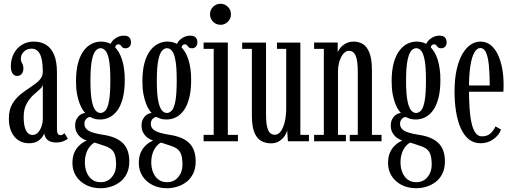

<svg xmlns="http://www.w3.org/2000/svg" viewBox="-20 -749 2719 1018"><path d="M133 10.5Q102.5 10.5 78.8 -4.5Q55 -19.5 41 -48.8Q27 -78 27 -120.5Q27 -167 45.2 -197.8Q63.5 -228.5 90.2 -249.8Q117 -271 144 -288.2Q171 -305.5 189 -324.2Q207 -343 207 -369.5Q207 -407 201.2 -434.2Q195.5 -461.5 182.5 -476.2Q169.5 -491 147.5 -491Q122.5 -491 106.5 -475Q90.5 -459 90.5 -438Q90.5 -427 94 -420Q97.5 -413 100.8 -405.8Q104 -398.5 104 -386Q104 -368.5 95.2 -357.5Q86.5 -346.5 70.5 -346.5Q55 -346.5 46.2 -360Q37.5 -373.5 37.5 -397.5Q37.5 -434.5 52.8 -464.2Q68 -494 95.8 -511.2Q123.5 -528.5 159.5 -528.5Q196.5 -528.5 224 -511.8Q251.5 -495 266.8 -458.8Q282 -422.5 282 -363V-69Q282 -47.5 286.5 -40Q291 -32.5 300 -32.5Q308.5 -32.5 313.8 -36.2Q319 -40 321.5 -43L339.5 -14.5Q333 -7 316.2 -0.2Q299.5 6.5 278 6.5Q257 6.5 243.2 -0.2Q229.5 -7 222.8 -18Q216 -29 214.5 -42Q212 -33.5 203 -21Q194 -8.5 177.2 1Q160.5 10.5 133 10.5ZM152.5 -33.5Q170.5 -33.5 182.8 -47.8Q195 -62 201 -81.5Q207 -101 207 -117V-302.5Q206 -288.5 190.2 -275Q174.5 -261.5 155 -243.5Q135.5 -225.5 120.5 -198Q105.5 -170.5 105.5 -127.5Q105.5 -81.5 117.8 -57.5Q130 -33.5 152.5 -33.5Z M513.5 249Q469.5 249 435.8 231.5Q402 214 383 184Q364 154 364 116Q364 84 373.2 62.2Q382.5 40.5 395.8 26.8Q409 13 421.2 5.8Q433.5 -1.5 440 -4Q435.5 -5 425.8 -9.5Q416 -14 405.2 -23Q394.5 -32 386.5 -47Q378.5 -62 378.5 -84Q378.5 -103.5 386 -117.5Q393.5 -131.5 404 -139.2Q414.5 -147 424 -148.5Q426 -149 429 -149.5Q432 -150 432.5 -149.5Q427.5 -154 419.2 -166Q411 -178 402.8 -198.5Q394.5 -219 388.8 -248.5Q383 -278 383 -317Q383 -376.5 394.5 -417Q406 -457.5 425.2 -482Q444.5 -506.5 467.8 -517.5Q491 -528.5 514.5 -528.5Q556.5 -528.5 584.8 -503.2Q613 -478 627.2 -432.2Q641.5 -386.5 641.5 -325.5Q641.5 -267 630.5 -226.5Q619.5 -186 600.8 -161.5Q582 -137 559 -126.2Q536 -115.5 512.5 -115.5Q488.5 -115.5 475 -121.2Q461.5 -127 459 -128Q458.5 -128 458 -128.2Q457.5 -128.5 456 -128.5Q447 -128.5 437.2 -118.5Q427.5 -108.5 427.5 -92.5Q427.5 -70 448.2 -56.8Q469 -43.5 525.5 -34.5Q595.5 -24.5 630.5 9Q665.5 42.5 665.5 106.5Q665.5 144.5 652 171.8Q638.5 199 616 216Q593.5 233 566.8 241Q540 249 513.5 249ZM513.5 217Q550.5 217 573 190Q595.5 163 595.5 123.5Q595.5 77.5 582.2 56.2Q569 35 534.5 24.5Q524.5 21 514 17.5Q503.5 14 494.8 11.2Q486 8.5 481 7Q465.5 15.5 454 31Q442.5 46.5 436.2 67Q430 87.5 430 112.5Q430 140 439.2 163.8Q448.5 187.5 467 202.2Q485.5 217 513.5 217ZM512.5 -150Q527 -150 539 -163Q551 -176 558 -213.5Q565 -251 565 -323.5Q565 -394 558 -430.5Q551 -467 539.2 -480.2Q527.5 -493.5 513.5 -493.5Q499.5 -493.5 487.2 -480.2Q475 -467 467.2 -429.8Q459.5 -392.5 459.5 -321Q459.5 -249 467.2 -212.5Q475 -176 487 -163Q499 -150 512.5 -150ZM559.5 -494.5Q564 -524.5 587 -542.2Q610 -560 635.5 -560Q657 -560 665.8 -550.2Q674.5 -540.5 674.5 -524Q674.5 -510 666.5 -501.5Q658.5 -493 645.5 -493Q634 -493 628.8 -498.2Q623.5 -503.5 619.8 -508.8Q616 -514 607 -514Q600.5 -514 595.5 -508.8Q590.5 -503.5 590.5 -493Z M865.5 249Q821.5 249 787.8 231.5Q754 214 735 184Q716 154 716 116Q716 84 725.2 62.2Q734.5 40.5 747.8 26.8Q761 13 773.2 5.8Q785.5 -1.5 792 -4Q787.5 -5 777.8 -9.5Q768 -14 757.2 -23Q746.5 -32 738.5 -47Q730.5 -62 730.5 -84Q730.5 -103.5 738 -117.5Q745.5 -131.5 756 -139.2Q766.5 -147 776 -148.5Q778 -149 781 -149.5Q784 -150 784.5 -149.5Q779.5 -154 771.2 -166Q763 -178 754.8 -198.5Q746.5 -219 740.8 -248.5Q735 -278 735 -317Q735 -376.5 746.5 -417Q758 -457.5 777.2 -482Q796.5 -506.5 819.8 -517.5Q843 -528.5 866.5 -528.5Q908.5 -528.5 936.8 -503.2Q965 -478 979.2 -432.2Q993.5 -386.5 993.5 -325.5Q993.5 -267 982.5 -226.5Q971.5 -186 952.8 -161.5Q934 -137 911 -126.2Q888 -115.5 864.5 -115.5Q840.5 -115.5 827 -121.2Q813.5 -127 811 -128Q810.5 -128 810 -128.2Q809.5 -128.5 808 -128.5Q799 -128.5 789.2 -118.5Q779.5 -108.5 779.5 -92.5Q779.5 -70 800.2 -56.8Q821 -43.5 877.5 -34.5Q947.5 -24.5 982.5 9Q1017.5 42.5 1017.5 106.5Q1017.5 144.5 1004 171.8Q990.5 199 968 216Q945.5 233 918.8 241Q892 249 865.5 249ZM865.5 217Q902.5 217 925 190Q947.5 163 947.5 123.5Q947.5 77.5 934.2 56.2Q921 35 886.5 24.5Q876.5 21 866 17.5Q855.5 14 846.8 11.2Q838 8.5 833 7Q817.5 15.5 806 31Q794.5 46.5 788.2 67Q782 87.5 782 112.5Q782 140 791.2 163.8Q800.5 187.5 819 202.2Q837.5 217 865.5 217ZM864.5 -150Q879 -150 891 -163Q903 -176 910 -213.5Q917 -251 917 -323.5Q917 -394 910 -430.5Q903 -467 891.2 -480.2Q879.5 -493.5 865.5 -493.5Q851.5 -493.5 839.2 -480.2Q827 -467 819.2 -429.8Q811.5 -392.5 811.5 -321Q811.5 -249 819.2 -212.5Q827 -176 839 -163Q851 -150 864.5 -150ZM911.5 -494.5Q916 -524.5 939 -542.2Q962 -560 987.5 -560Q1009 -560 1017.8 -550.2Q1026.5 -540.5 1026.5 -524Q1026.5 -510 1018.5 -501.5Q1010.5 -493 997.5 -493Q986 -493 980.8 -498.2Q975.5 -503.5 971.8 -508.8Q968 -514 959 -514Q952.5 -514 947.5 -508.8Q942.5 -503.5 942.5 -493Z M1059.5 0V-34H1113V-490H1059.5V-523.5H1188V-34H1241.5V0ZM1149.5 -617.5Q1126 -617.5 1109.8 -633.8Q1093.5 -650 1093.5 -673Q1093.5 -696.5 1109.8 -712.8Q1126 -729 1149.5 -729Q1172 -729 1188.2 -712.8Q1204.5 -696.5 1204.5 -673Q1204.5 -650 1188.2 -633.8Q1172 -617.5 1149.5 -617.5Z M1417 11Q1390.5 11 1367.2 -0.5Q1344 -12 1329.8 -44Q1315.5 -76 1315.5 -137V-490H1264V-523H1390.5V-145Q1390.5 -99.5 1396.5 -75.5Q1402.5 -51.5 1413 -43Q1423.5 -34.5 1437 -34.5Q1456 -34.5 1469.5 -53.8Q1483 -73 1490.2 -104.8Q1497.5 -136.5 1497.5 -174.5V-490H1448.5V-523H1572.5V-34H1618V0H1506.5L1502.5 -59.5Q1500.5 -45.5 1490 -29.2Q1479.5 -13 1461.2 -1Q1443 11 1417 11Z M1645.5 0V-34H1697V-490H1645.5V-523.5H1770.5V-470Q1773 -481 1784 -494.8Q1795 -508.5 1813.5 -518.5Q1832 -528.5 1856.5 -528.5Q1880 -528.5 1901.8 -516.8Q1923.5 -505 1937.8 -472Q1952 -439 1952 -374.5V-34H2003V0H1834.5V-34H1877V-366.5Q1877 -427 1866 -453.2Q1855 -479.5 1830.5 -479.5Q1818 -479.5 1807.2 -470.5Q1796.5 -461.5 1788.8 -446.2Q1781 -431 1776.8 -412.5Q1772.5 -394 1772 -375V-34H1814V0Z M2187 249Q2143 249 2109.2 231.5Q2075.5 214 2056.5 184Q2037.5 154 2037.5 116Q2037.5 84 2046.8 62.2Q2056 40.5 2069.2 26.8Q2082.5 13 2094.8 5.8Q2107 -1.5 2113.5 -4Q2109 -5 2099.2 -9.5Q2089.5 -14 2078.8 -23Q2068 -32 2060 -47Q2052 -62 2052 -84Q2052 -103.5 2059.5 -117.5Q2067 -131.5 2077.5 -139.2Q2088 -147 2097.5 -148.5Q2099.5 -149 2102.5 -149.5Q2105.5 -150 2106 -149.5Q2101 -154 2092.8 -166Q2084.5 -178 2076.2 -198.5Q2068 -219 2062.2 -248.5Q2056.5 -278 2056.5 -317Q2056.5 -376.5 2068 -417Q2079.5 -457.5 2098.8 -482Q2118 -506.5 2141.2 -517.5Q2164.5 -528.5 2188 -528.5Q2230 -528.5 2258.2 -503.2Q2286.5 -478 2300.8 -432.2Q2315 -386.5 2315 -325.5Q2315 -267 2304 -226.5Q2293 -186 2274.2 -161.5Q2255.5 -137 2232.5 -126.2Q2209.5 -115.5 2186 -115.5Q2162 -115.5 2148.5 -121.2Q2135 -127 2132.5 -128Q2132 -128 2131.5 -128.2Q2131 -128.5 2129.5 -128.5Q2120.5 -128.5 2110.8 -118.5Q2101 -108.5 2101 -92.5Q2101 -70 2121.8 -56.8Q2142.5 -43.5 2199 -34.5Q2269 -24.5 2304 9Q2339 42.5 2339 106.5Q2339 144.5 2325.5 171.8Q2312 199 2289.5 216Q2267 233 2240.2 241Q2213.5 249 2187 249ZM2187 217Q2224 217 2246.5 190Q2269 163 2269 123.5Q2269 77.5 2255.8 56.2Q2242.5 35 2208 24.5Q2198 21 2187.5 17.5Q2177 14 2168.2 11.2Q2159.5 8.5 2154.5 7Q2139 15.5 2127.5 31Q2116 46.5 2109.8 67Q2103.5 87.5 2103.5 112.5Q2103.5 140 2112.8 163.8Q2122 187.5 2140.5 202.2Q2159 217 2187 217ZM2186 -150Q2200.5 -150 2212.5 -163Q2224.5 -176 2231.5 -213.5Q2238.5 -251 2238.5 -323.5Q2238.5 -394 2231.5 -430.5Q2224.5 -467 2212.8 -480.2Q2201 -493.5 2187 -493.5Q2173 -493.5 2160.8 -480.2Q2148.5 -467 2140.8 -429.8Q2133 -392.5 2133 -321Q2133 -249 2140.8 -212.5Q2148.5 -176 2160.5 -163Q2172.5 -150 2186 -150ZM2233 -494.5Q2237.5 -524.5 2260.5 -542.2Q2283.5 -560 2309 -560Q2330.5 -560 2339.2 -550.2Q2348 -540.5 2348 -524Q2348 -510 2340 -501.5Q2332 -493 2319 -493Q2307.5 -493 2302.2 -498.2Q2297 -503.5 2293.2 -508.8Q2289.5 -514 2280.5 -514Q2274 -514 2269 -508.8Q2264 -503.5 2264 -493Z M2527.5 10.5Q2491.5 10.5 2465.2 -11Q2439 -32.5 2422.5 -70.2Q2406 -108 2398 -157.5Q2390 -207 2390 -263Q2390 -330 2401.2 -380Q2412.5 -430 2431.8 -463Q2451 -496 2475.5 -512.2Q2500 -528.5 2527 -528.5Q2558.5 -528.5 2581.8 -509.8Q2605 -491 2620 -459Q2635 -427 2642.5 -386.8Q2650 -346.5 2650 -303.5Q2650 -293 2649.8 -282.8Q2649.5 -272.5 2649 -262.5H2459.5V-296H2576.5Q2576.5 -359 2572 -403.2Q2567.5 -447.5 2556.8 -471Q2546 -494.5 2527 -494.5Q2509 -494.5 2495.2 -471Q2481.5 -447.5 2474 -399.8Q2466.5 -352 2466.5 -278Q2466.5 -223.5 2469.5 -177.5Q2472.5 -131.5 2480 -97.5Q2487.5 -63.5 2501 -44.8Q2514.5 -26 2535 -26Q2566 -26 2583.2 -44Q2600.5 -62 2607 -79L2636.5 -62Q2627 -34 2597.2 -11.8Q2567.5 10.5 2527.5 10.5Z"/></svg>

Font: Imbue Thin 10pt
Style: Regular
Weight: 400
Version: Version 1.102